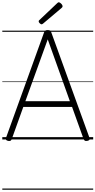

<svg xmlns="http://www.w3.org/2000/svg" viewBox="-20 -1215 832 1673"><path d="M52 13Q37 10 32.5 3Q28 -4 33 -16L363 -930Q367 -943 374 -948Q381 -953 396 -953Q411 -953 417.5 -948Q424 -943 428 -930L759 -16Q764 -4 759.5 3Q755 10 739 13Q725 15 718.5 10.5Q712 6 706 -10L608 -283H183L85 -10Q80 6 73.5 10.5Q67 15 52 13ZM201 -333H589L396 -872ZM342 -1003Q336 -1003 326.5 -1012Q317 -1021 317 -1028Q317 -1030 318 -1033.5Q319 -1037 323 -1040L477 -1186Q481 -1189 484 -1192Q487 -1195 492 -1195Q498 -1195 506 -1189Q514 -1183 519.5 -1175.5Q525 -1168 525 -1161Q525 -1157 524 -1154Q523 -1151 517 -1146L356 -1010Q351 -1007 348.5 -1005Q346 -1003 342 -1003ZM0 428H792V438H0ZM0 -20H792V0H0ZM0 -505H792V-500H0ZM0 -948H792V-938H0Z"/></svg>

Font: Playwrite US Modern Guides
Style: Regular
Weight: 400
Designer: Veronika Burian, José Scaglione
Foundry: TypeTogether
Version: Version 1.003